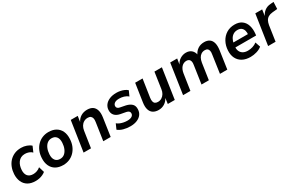

<svg xmlns="http://www.w3.org/2000/svg" viewBox="146 -1646 4259 2786"><g transform="rotate(-30 2275.5 -253.0)"><path d="M266 10Q189 10 138 -20.5Q87 -51 62.5 -106.5Q38 -162 42 -234Q45 -291 64.5 -342Q84 -393 118.5 -431Q153 -469 202.5 -491.5Q252 -514 318 -514Q366 -514 410 -498Q454 -482 480 -457L440 -365Q419 -387 387.5 -398.5Q356 -410 323 -410Q284 -410 255.5 -395.5Q227 -381 208 -355.5Q189 -330 179 -298.5Q169 -267 167 -231Q163 -168 192.5 -131Q222 -94 286 -94Q315 -94 347 -105Q379 -116 405 -139L433 -45Q414 -29 386.5 -16Q359 -3 328 3.5Q297 10 266 10Z M728 10Q654 10 603 -20Q552 -50 527 -105Q502 -160 506 -233Q509 -298 531 -349.5Q553 -401 589.5 -438Q626 -475 673.5 -494.5Q721 -514 776 -514Q850 -514 901 -484Q952 -454 977 -400Q1002 -346 998 -271Q995 -206 973 -154.5Q951 -103 914.5 -66Q878 -29 830.5 -9.5Q783 10 728 10ZM733 -90Q776 -90 806 -114.5Q836 -139 854 -181.5Q872 -224 875 -277Q879 -342 851.5 -377.5Q824 -413 771 -413Q729 -413 698.5 -389Q668 -365 650 -322.5Q632 -280 629 -226Q625 -162 652.5 -126Q680 -90 733 -90Z M1071 0 1147 -504H1264L1248 -401H1245Q1272 -458 1318.5 -486Q1365 -514 1425 -514Q1480 -514 1515.5 -490.5Q1551 -467 1565.5 -419.5Q1580 -372 1569 -300L1525 0H1401L1445 -296Q1451 -334 1445 -357.5Q1439 -381 1422 -394.5Q1405 -408 1373 -408Q1337 -408 1307.5 -390.5Q1278 -373 1260 -342.5Q1242 -312 1236 -271L1195 0Z M1854 10Q1792 10 1738.5 -5Q1685 -20 1650 -49L1688 -135Q1711 -116 1738.5 -105Q1766 -94 1796 -88.5Q1826 -83 1855 -83Q1903 -83 1929.5 -100Q1956 -117 1957 -146Q1958 -167 1945 -180.5Q1932 -194 1904 -200L1808 -218Q1750 -230 1720 -264.5Q1690 -299 1693 -353Q1695 -398 1721 -434Q1747 -470 1796 -492Q1845 -514 1915 -514Q1948 -514 1980.5 -507.5Q2013 -501 2042.5 -488Q2072 -475 2092 -456L2054 -372Q2025 -398 1986.5 -409.5Q1948 -421 1908 -421Q1858 -421 1832 -403Q1806 -385 1804 -356Q1803 -336 1815 -322.5Q1827 -309 1854 -304L1946 -286Q2010 -271 2041 -238Q2072 -205 2068 -149Q2066 -100 2039 -64.5Q2012 -29 1964 -9.5Q1916 10 1854 10Z M2326 10Q2273 10 2236 -13Q2199 -36 2184.5 -84Q2170 -132 2181 -203L2226 -504H2350L2305 -206Q2300 -171 2305.5 -146Q2311 -121 2329 -109Q2347 -97 2375 -97Q2411 -97 2439 -114.5Q2467 -132 2485.5 -162.5Q2504 -193 2509 -233L2549 -504H2674L2599 0H2482L2496 -103H2500Q2473 -48 2428 -19Q2383 10 2326 10Z M2738 0 2813 -504H2930L2913 -399H2909Q2936 -457 2982 -485.5Q3028 -514 3080 -514Q3136 -514 3171 -483.5Q3206 -453 3216 -398L3210 -402Q3235 -455 3279.5 -484.5Q3324 -514 3386 -514Q3437 -514 3471.5 -491Q3506 -468 3519.5 -420.5Q3533 -373 3523 -300L3479 0H3356L3399 -299Q3406 -336 3400.5 -360Q3395 -384 3380 -396Q3365 -408 3336 -408Q3302 -408 3275.5 -391Q3249 -374 3233 -344Q3217 -314 3210 -271L3170 0H3047L3091 -299Q3098 -336 3092 -360Q3086 -384 3070 -396Q3054 -408 3027 -408Q3003 -408 2981.5 -398Q2960 -388 2944 -370Q2928 -352 2917.5 -327.5Q2907 -303 2902 -272L2861 0Z M3866 10Q3787 10 3732 -20Q3677 -50 3649.5 -105Q3622 -160 3626 -234Q3630 -314 3664.5 -377.5Q3699 -441 3758 -477.5Q3817 -514 3895 -514Q3970 -514 4016.5 -479Q4063 -444 4081.5 -383.5Q4100 -323 4092 -248L4089 -220H3722L3733 -297H4010L3994 -279Q4000 -323 3990.5 -355.5Q3981 -388 3957 -406.5Q3933 -425 3892 -425Q3851 -425 3821 -405.5Q3791 -386 3773 -353Q3755 -320 3748 -280L3744 -252Q3736 -200 3749.5 -164Q3763 -128 3795.5 -108Q3828 -88 3878 -88Q3918 -88 3958 -100Q3998 -112 4029 -137L4058 -51Q4022 -21 3970 -5.5Q3918 10 3866 10Z M4163 0 4239 -504H4354L4336 -381H4331Q4351 -438 4395 -473.5Q4439 -509 4503 -512L4551 -516L4546 -400L4462 -392Q4420 -388 4391.5 -371Q4363 -354 4348 -325.5Q4333 -297 4326 -257L4288 0Z"/></g></svg>

Font: Nunitoga
Style: Bold Italic
Weight: 700
Italic angle: -9°
Designer: Vernon Adams
Foundry: Vernon Adams
Version: Version 1.0